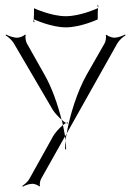

<svg xmlns="http://www.w3.org/2000/svg" viewBox="-20 -692 499 723"><path d="M1 -559C10 -554 25 -541 32 -529L179 -278C185 -268 199 -253 212 -241C197 -300 175 -363 148 -410L81 -529C77 -536 74 -554 77 -560L74 -562C70 -556 53 -550 45 -550C30 -550 12 -557 3 -562ZM349 -662C350 -663 351 -664 350 -665C350 -664 349 -663 349 -662ZM350 -665V-672H346C346 -669 349 -667 350 -665ZM107 -620C107 -620 107 -619 108 -619C111 -618 173 -589 228 -589C284 -589 348 -619 348 -619C348 -638 348 -653 349 -662C349 -662 349 -661 348 -661C345 -660 283 -631 228 -631C172 -631 108 -661 108 -661C108 -643 108 -629 107 -620ZM106 -618C105 -619 106 -620 107 -620C107 -619 106 -619 106 -618ZM106 -609C106 -609 110 -609 110 -609C110 -612 107 -616 106 -618ZM212 -241C214 -234 216 -227 217 -221C221 -224 225 -227 229 -229C224 -231 218 -236 212 -241ZM229 -229C232 -228 234 -227 236 -227V-231C234 -231 232 -230 229 -229ZM225 -179C226 -173 226 -168 227 -163C228 -171 229 -180 231 -189ZM231 -189 422 -529C429 -541 444 -554 453 -559L451 -562C442 -557 424 -550 410 -550C402 -550 385 -556 382 -561L378 -559C381 -554 378 -536 374 -529L306 -410C271 -348 243 -259 231 -189ZM225 -130H229C229 -140 228 -151 227 -163C226 -151 225 -140 225 -130ZM64 8 66 11C74 6 90 0 103 0C110 0 125 6 128 10L131 8C128 4 131 -12 135 -19L225 -179C223 -192 220 -206 217 -221C202 -209 186 -190 180 -179L91 -19C85 -8 72 3 64 8Z"/></svg>

Font: Armata Saber
Style: Rg
Weight: 400
Designer: Jasper
Foundry: Cannot Into Space Fonts
Version: Version 0.970